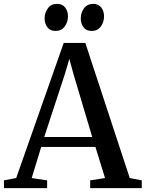

<svg xmlns="http://www.w3.org/2000/svg" viewBox="-36 -970 751 990"><path d="M47.5 -52 292.5 -748.5H404L633 -52L695 -40V0H429V-40L505.5 -52L456 -212.5H176.5L127.5 -52L207 -40V0H-15.5L-16 -40ZM439.5 -263.5 342 -591 321.5 -666.5 299 -589.5 192 -263.5ZM250 -810.5Q223 -810.5 208.5 -829.2Q194 -848 194 -874.5Q194 -904.5 210.8 -927.2Q227.5 -950 257.5 -950H258.5Q286 -950 300.2 -931.2Q314.5 -912.5 314.5 -885.5Q314.5 -856.5 297.8 -833.5Q281 -810.5 251 -810.5ZM436 -810.5Q409 -810.5 394.8 -829.2Q380.5 -848 380.5 -874.5Q380.5 -904.5 397.2 -927.2Q414 -950 444 -950H445Q472 -950 486.2 -931.2Q500.5 -912.5 500.5 -885.5Q500.5 -856.5 484 -833.5Q467.5 -810.5 437 -810.5Z"/></svg>

Font: Merriweather 60pt Medium
Style: Regular
Weight: 500
Version: Version 2.100